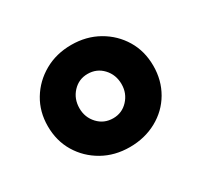

<svg xmlns="http://www.w3.org/2000/svg" viewBox="-86 -826 592 565"><g transform="rotate(-30 210.0 -543.5)"><path d="M210 -370Q159 -370 118.5 -393Q78 -416 54.5 -455Q31 -494 31 -544Q31 -593 54.5 -632Q78 -671 118.5 -694Q159 -717 210 -717Q261 -717 301.5 -694Q342 -671 365.5 -632Q389 -593 389 -543Q389 -494 366 -454.5Q343 -415 302 -392.5Q261 -370 210 -370ZM210 -468Q240 -468 260.5 -490Q281 -512 281 -543Q281 -575 260.5 -597Q240 -619 209 -619Q179 -619 158.5 -597Q138 -575 138 -543Q138 -512 158.5 -490Q179 -468 210 -468Z"/></g></svg>

Font: Nunito Sans 7pt SemiExpanded Black
Style: Regular
Weight: 900
Width: 6
Designer: Vernon Adams
Foundry: Vernon Adams
Version: Version 3.101;gftools[0.9.27]